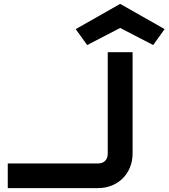

<svg xmlns="http://www.w3.org/2000/svg" viewBox="-20 -969 868 989"><path d="M663 -700H535V-178C535 -146 516 -127 485 -127H20V0H485C588 0 663 -76 663 -178ZM828 -819 599 -949 370 -819 429 -737 599 -825 769 -737Z"/></svg>

Font: Audiowide
Style: Regular
Weight: 400
Designer: Astigmatic (AOETI)
Foundry: Astigmatic (AOETI)
Version: Version 1.002